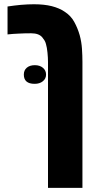

<svg xmlns="http://www.w3.org/2000/svg" viewBox="-20 -660 457 920"><path d="M210 240.2V-363.8Q210 -383.3 207.5 -408Q205.1 -432.6 200.2 -449.2Q197.8 -459 192.9 -466.8Q188 -474.6 182.6 -481Q166.5 -500.5 129.4 -500.5Q112.8 -500.5 99.9 -500.2Q86.9 -500 69.8 -499Q57.6 -498.5 43.9 -497.6Q30.3 -496.6 16.1 -495.1V-628.9Q32.2 -631.3 48.3 -633.3Q64.5 -635.3 79.6 -636.7Q114.3 -639.6 142.6 -639.6Q191.9 -639.6 228.3 -630.4Q264.6 -621.1 289.6 -604Q319.3 -585 335.7 -555.2Q352.1 -525.4 361.8 -491.7Q370.6 -459.5 372.8 -426.3Q375 -393.1 375 -363.8V240.2ZM146 -258.3Q94.2 -258.3 94.2 -302.7Q94.2 -323.7 108.6 -335.7Q123 -347.7 147 -347.7Q170.9 -347.7 185.8 -335Q200.7 -322.3 200.7 -302.7Q200.7 -283.2 185.5 -270.8Q170.4 -258.3 146 -258.3Z"/></svg>

Font: Open Sans Condensed ExtraBold
Style: Regular
Weight: 800
Width: 3
Designer: Monotype Design Team
Foundry: Monotype Imaging Inc.
Version: Version 3.000; ttfautohint (v1.8.4)